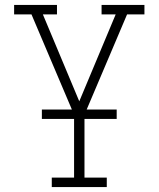

<svg xmlns="http://www.w3.org/2000/svg" viewBox="-20 -755 640 775"><path d="M189 0V-38H279V-292L107 -697H37V-735H210V-697H153L300 -346L447 -697H390V-735H563V-697H493L321 -292V-38H411V0ZM149 -275V-313H451V-275Z"/></svg>

Font: Iosevka Slab XLtEx
Style: Regular
Weight: 200
Width: 7
Monospace: yes
Designer: Belleve Invis
Foundry: Belleve Invis
Version: Version 11.1.0; ttfautohint (v1.8.3)